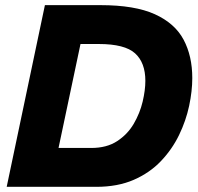

<svg xmlns="http://www.w3.org/2000/svg" viewBox="-20 -723 768 743"><path d="M5.9 0 153.8 -703.1H369.1Q501.5 -703.1 579.1 -668Q656.7 -632.8 690.4 -569.6Q724.1 -506.3 724.1 -420.9Q724.1 -370.6 711.9 -313.2Q699.7 -255.9 672.9 -200.4Q646 -145 602.8 -99.6Q559.6 -54.2 497.6 -27.1Q435.5 0 352.5 0ZM206.5 -150.4H333Q393.1 -150.4 433.3 -176.8Q473.6 -203.1 497.6 -244.1Q521.5 -285.2 532 -329.6Q542.5 -374 542.5 -410.2Q542.5 -480.5 502.7 -516.6Q462.9 -552.7 362.3 -552.7H291.5Z"/></svg>

Font: Schibsted Grotesk ExtraBold
Style: Italic
Weight: 800
Italic angle: -12°
Designer: Bakken & Baeck AS, Henrik Kongsvoll
Foundry: Schibsted ASA
Version: Version 1.100; ttfautohint (v1.8.4.7-5d5b);gftools[0.9.25]